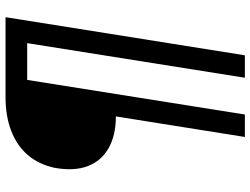

<svg xmlns="http://www.w3.org/2000/svg" viewBox="-128 -618 925 710"><g transform="rotate(-90 335.0 -262.5)"><path d="M184 180 260 -297Q190 -297 142.5 -324Q95 -351 76 -401.5Q57 -452 70 -524Q83 -583 117.5 -623Q152 -663 206.5 -684Q261 -705 330 -705H627L486 180H403L531 -625H395L267 180Z"/></g></svg>

Font: Nunito Sans 7pt SemiExpanded Medium
Style: Italic
Weight: 500
Width: 6
Italic angle: -9°
Designer: Vernon Adams
Foundry: Vernon Adams
Version: Version 3.101;gftools[0.9.27]